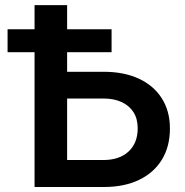

<svg xmlns="http://www.w3.org/2000/svg" viewBox="-20 -748 741 768"><path d="M205.1 -460.9H394Q476.1 -460.9 535.4 -433.3Q594.7 -405.8 627.2 -354.7Q659.7 -303.7 659.7 -233.9Q659.7 -162.1 627.7 -109.6Q595.7 -57.1 536.4 -28.6Q477.1 0 395.5 0H118.2V-727.5H248.5V-107.9H393.1Q457.5 -107.9 494.1 -141.8Q530.8 -175.8 530.8 -234.9Q530.8 -272.5 514.2 -298.8Q497.6 -325.2 466.8 -339.6Q436 -354 393.1 -354H205.1ZM10.3 -539.1V-630.9H426.3V-539.1Z"/></svg>

Font: Inter 17pt SemiBold
Style: Regular
Weight: 600
Version: Version 4.001;git-66647c0bb